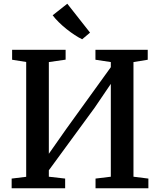

<svg xmlns="http://www.w3.org/2000/svg" viewBox="-20 -1010 859 1030"><path d="M42.5 0V-52L120.5 -61.5V-677.5L45 -689.5V-743H332V-690L242 -677V-185L336 -319L574.5 -649.5V-677L492 -689.5V-743H772.5V-689.5L696 -677V-62L776 -52V0H492.5V-52L574.5 -62V-560L488 -432.5L242 -96.5V-62L329.5 -52V0ZM420.5 -799.5Q402.5 -808 380.8 -822.2Q359 -836.5 337 -854Q315 -871.5 295.5 -890.8Q276 -910 262.5 -928L341 -990L463 -835L421 -799.5Z"/></svg>

Font: Merriweather 24pt SemiBold
Style: Regular
Weight: 600
Designer: Eben Sorkin
Foundry: Eben Sorkin
Version: Version 2.100